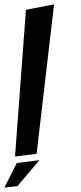

<svg xmlns="http://www.w3.org/2000/svg" viewBox="-107 -684 373 881"><path d="M61 22 141 -664 12 -639 -38 34ZM74 51 -30 64 -87 177 -27 170Z"/></svg>

Font: Gamestation Warped
Style: Italic
Weight: 400
Designer: Jonas Hecksher
Foundry: Jonas Hecksher, Playtypeª, e-types AS
Version: Version 1.003